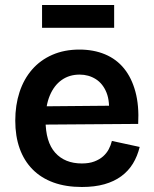

<svg xmlns="http://www.w3.org/2000/svg" viewBox="-20 -734 614 767"><path d="M307 13Q243 13 193.5 -5Q144 -23 110 -57.5Q76 -92 58.5 -141Q41 -190 41 -252Q41 -314 58 -366Q75 -418 108 -456Q141 -494 189 -515Q237 -536 297 -536Q354 -536 399.5 -517Q445 -498 475.5 -460.5Q506 -423 521 -367.5Q536 -312 532 -239L122 -236V-309L457 -312L414 -271Q420 -328 405.5 -364Q391 -400 362.5 -418Q334 -436 298 -436Q257 -436 226.5 -414.5Q196 -393 179 -352.5Q162 -312 162 -254Q162 -167 200.5 -124Q239 -81 307 -81Q336 -81 357 -89Q378 -97 392 -109.5Q406 -122 414.5 -138Q423 -154 427 -171L538 -147Q529 -110 511 -80.5Q493 -51 464.5 -30Q436 -9 397 2Q358 13 307 13ZM148 -623V-714H436V-623Z"/></svg>

Font: Bricolage Grotesque 16pt SemiBold
Style: Regular
Weight: 600
Version: Version 1.001;gftools[0.9.33.dev8+g029e19f]